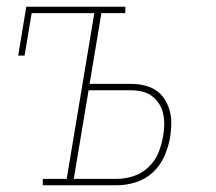

<svg xmlns="http://www.w3.org/2000/svg" viewBox="-20 -550 640 570"><path d="M107 0V-19H178L260 -511H74L53 -385H34L58 -530H352V-511H281L246 -301H369Q389 -301 408.5 -296.5Q428 -292 443.5 -281.5Q459 -271 469 -255Q479 -239 484 -220.5Q489 -202 488.5 -181.5Q488 -161 485 -142Q480 -114 468 -86.5Q456 -59 434 -38.5Q412 -18 383.5 -9Q355 0 327 0ZM199 -19H327Q351 -19 376 -27Q401 -35 420.5 -53.5Q440 -72 450 -96Q460 -120 464 -145Q467 -161 467.5 -178.5Q468 -196 464.5 -212Q461 -228 452.5 -241.5Q444 -255 431.5 -264.5Q419 -274 402.5 -278Q386 -282 369 -282H243Z"/></svg>

Font: Iosevka Curly Slab ThExObl
Style: Regular
Weight: 100
Width: 7
Italic angle: -9°
Monospace: yes
Designer: Belleve Invis
Foundry: Belleve Invis
Version: Version 11.1.0; ttfautohint (v1.8.3)